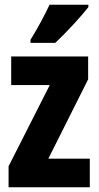

<svg xmlns="http://www.w3.org/2000/svg" viewBox="-20 -852 415 806"><path d="M351 -822V-832H188C167 -788 141 -738 108 -685V-672H212C260 -717 324 -787 351 -822ZM357 -66V-186H183L350 -519V-615H27V-495H189L16 -154V-66Z"/></svg>

Font: Noto Sans Malayalam UI ExtraCondensed ExtraBold
Style: Regular
Weight: 800
Width: 2
Designer: Jelle Bosma - Monotype Design Team
Foundry: Monotype Imaging Inc.
Version: Version 2.104